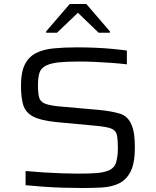

<svg xmlns="http://www.w3.org/2000/svg" viewBox="-20 -933 780 961"><path d="M392 8Q348 8 297 6.5Q246 5 197 1.5Q148 -2 108 -6V-77Q150 -73 198 -70Q246 -67 291 -65.5Q336 -64 368 -64Q426 -64 461 -66.5Q496 -69 522 -79Q554 -92 562 -123Q570 -154 570 -190Q570 -235 565 -257.5Q560 -280 538 -289Q516 -298 465 -303L261 -322Q182 -330 144.5 -350.5Q107 -371 96 -408.5Q85 -446 85 -505Q85 -572 104.5 -610.5Q124 -649 160.5 -667.5Q197 -686 249.5 -691Q302 -696 367 -696Q411 -696 457.5 -694Q504 -692 545.5 -688Q587 -684 615 -680V-611Q583 -615 542 -618Q501 -621 458.5 -623Q416 -625 378 -625Q314 -625 275 -621Q236 -617 211 -605Q184 -592 177 -567Q170 -542 170 -507Q170 -468 175.5 -446.5Q181 -425 202.5 -415.5Q224 -406 270 -401L474 -383Q537 -377 579 -364.5Q621 -352 639 -307Q648 -285 651.5 -257.5Q655 -230 655 -194Q655 -116 633.5 -74Q612 -32 574.5 -14.5Q537 3 490 5.5Q443 8 392 8ZM211 -769V-776L329 -913H412L530 -776V-769H474L370 -869L265 -769Z"/></svg>

Font: Saira Expanded
Style: Regular
Weight: 400
Width: 7
Designer: Hector Gatti with collaboration of the Omnibus-Type team
Foundry: Omnibus-Type
Version: Version 1.100; ttfautohint (v1.8.3)